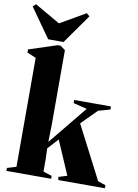

<svg xmlns="http://www.w3.org/2000/svg" viewBox="-125 -1112 850 1182"><g transform="rotate(10 300.0 -521.0)"><path d="M0.5 0V-18.5L57 -35.5V-716.5L1.5 -740V-759.5L177 -817H195.5L226 -794.5V-330L223.5 -220.5L421 -462L335.5 -483V-502.5H565.5V-483L491.5 -462.5L396.5 -367L567.5 -35.5L616 -19V0H325L321.5 -19L375 -35.5L284 -246.5L223.5 -180L226 -113.5V-35.5L280 -18V0ZM113 -842.5 -16.5 -1025.5 2.5 -1042 161 -950.5 319.5 -1042 338.5 -1025.5 209 -842.5Z"/></g></svg>

Font: Merriweather 144pt Black
Style: Regular
Weight: 900
Version: Version 2.100